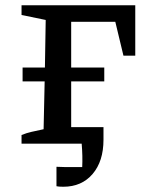

<svg xmlns="http://www.w3.org/2000/svg" viewBox="-20 -547 575 731"><path d="M66 -237V-290H151L154 -471L62 -490V-527H495V-335H450L419 -464H251V-290H377V-237H251V-63H374V-15Q374 67 332.5 115.5Q291 164 221 164Q211 164 205.5 163.5Q200 163 195 162V88Q211 89 226 89Q241 89 254 89Q264 89 274 89Q284 89 293 89Q294 69 293.5 46.5Q293 24 291 0H62V-33Q82 -41 100 -45Q118 -49 146 -55L150 -237Z"/></svg>

Font: Piazzolla SC Medium
Style: Regular
Weight: 500
Designer: Juan Pablo del Peral
Foundry: Huerta Tipografica
Version: Version 1.330